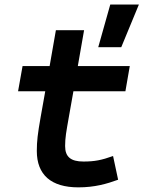

<svg xmlns="http://www.w3.org/2000/svg" viewBox="-20 -805 626 835"><path d="M320.8 9.8C392.1 9.8 444.3 -5.4 493.7 -23.4L471.7 -126.5C421.4 -108.4 391.1 -102.5 342.8 -102.5C287.6 -102.5 263.2 -123 263.2 -169.9C263.2 -206.1 268.1 -231.9 279.3 -295.4L299.3 -408.2H525.4L544.4 -517.6H318.4L345.7 -673.8H223.1L195.8 -517.6H78.1L58.6 -408.2H176.8L156.7 -295.4C144 -223.1 140.1 -191.4 140.1 -148.4C140.1 -44.4 202.6 9.8 320.8 9.8ZM407.2 -599.6H507.3L584 -785.2H459.5Z"/></svg>

Font: Cascadia Code SemiBold
Style: Italic
Weight: 600
Italic angle: -10°
Monospace: yes
Designer: Aaron Bell
Foundry: Saja Typeworks
Version: Version 2404.023